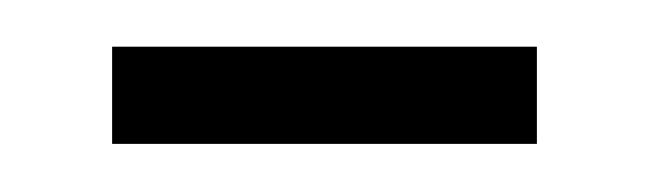

<svg xmlns="http://www.w3.org/2000/svg" viewBox="-20 -693 274 81"><path d="M27.3 -673.3H206.5V-632.3H27.3Z"/></svg>

Font: LaylaThuluth
Style: Regular
Weight: 400
Version: Version 2.0